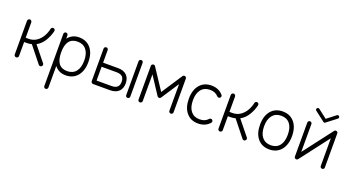

<svg xmlns="http://www.w3.org/2000/svg" viewBox="-53 -1214 3771 2065"><g transform="rotate(20 1832.0 -181.5)"><path d="M82 13Q72 13 64.5 6.5Q57 0 57 -10V-396Q57 -406 64.5 -413.5Q72 -421 82 -421Q91 -421 98.5 -413.5Q106 -406 106 -396V-220H139Q191 -220 229.5 -246.5Q268 -273 292 -314.5Q316 -356 325 -402Q327 -411 335 -416.5Q343 -422 353 -420Q363 -418 368 -410Q373 -402 371 -391Q358 -335 325.5 -280Q293 -225 239 -195L377 -24Q383 -15 381 -5.5Q379 4 371 9Q363 16 353.5 14Q344 12 338 5L192 -178Q179 -175 166 -173Q153 -171 139 -171H106V-10Q106 0 98.5 6.5Q91 13 82 13Z M495 223Q485 223 478.5 216Q472 209 472 199V-397Q472 -407 478.5 -414Q485 -421 495 -421Q505 -421 512 -414Q519 -407 519 -397V-360Q541 -388 572.5 -404.5Q604 -421 646 -421Q731 -421 780 -363Q829 -305 829 -204Q829 -104 780 -45.5Q731 13 646 13Q604 13 572.5 -3Q541 -19 519 -47V199Q519 209 512 216Q505 223 495 223ZM646 -35Q711 -35 746.5 -79Q782 -123 782 -204Q782 -284 746.5 -328Q711 -372 646 -372Q518 -372 518 -204Q518 -35 646 -35Z M957 0Q947 0 940 -7.5Q933 -15 933 -25V-396Q933 -406 940 -413Q947 -420 957 -420Q967 -420 973.5 -413Q980 -406 980 -396V-253H1152Q1217 -253 1252 -218Q1285 -185 1285 -126Q1285 -68 1252 -35Q1217 0 1152 0ZM980 -48H1152Q1238 -48 1238 -126Q1238 -164 1219 -185Q1196 -206 1152 -206H980ZM1356 13Q1346 13 1339.5 6.5Q1333 0 1333 -10V-396Q1333 -406 1339.5 -413Q1346 -420 1356 -420Q1367 -420 1373.5 -413Q1380 -406 1380 -396V-10Q1380 0 1373.5 6.5Q1367 13 1356 13Z M1497 13Q1488 13 1481 6.5Q1474 0 1474 -10V-395Q1474 -413 1491 -418Q1506 -424 1518 -408L1675 -170L1831 -408Q1843 -424 1858 -418Q1875 -413 1875 -395V-10Q1875 0 1868 6.5Q1861 13 1852 13Q1842 13 1834.5 6.5Q1827 0 1827 -10V-316L1694 -113Q1687 -103 1675 -103Q1662 -103 1655 -113L1522 -316V-10Q1522 0 1514.5 6.5Q1507 13 1497 13Z M2162 13Q2077 13 2028 -45.5Q1979 -104 1979 -204Q1979 -305 2028 -363Q2077 -421 2162 -421Q2245 -421 2294 -364Q2301 -357 2300.5 -347Q2300 -337 2292 -330Q2285 -324 2275 -324.5Q2265 -325 2258 -332Q2224 -372 2162 -372Q2098 -372 2062 -328Q2026 -284 2026 -204Q2026 -123 2062 -79Q2098 -35 2162 -35Q2225 -35 2258 -74Q2265 -82 2275 -83Q2285 -84 2292 -77Q2300 -71 2300.5 -61Q2301 -51 2294 -43Q2244 13 2162 13Z M2414 13Q2404 13 2396.5 6.5Q2389 0 2389 -10V-396Q2389 -406 2396.5 -413.5Q2404 -421 2414 -421Q2423 -421 2430.5 -413.5Q2438 -406 2438 -396V-220H2471Q2523 -220 2561.5 -246.5Q2600 -273 2624 -314.5Q2648 -356 2657 -402Q2659 -411 2667 -416.5Q2675 -422 2685 -420Q2695 -418 2700 -410Q2705 -402 2703 -391Q2690 -335 2657.5 -280Q2625 -225 2571 -195L2709 -24Q2715 -15 2713 -5.5Q2711 4 2703 9Q2695 16 2685.5 14Q2676 12 2670 5L2524 -178Q2511 -175 2498 -173Q2485 -171 2471 -171H2438V-10Q2438 0 2430.5 6.5Q2423 13 2414 13Z M2977 13Q2892 13 2843 -45.5Q2794 -104 2794 -204Q2794 -305 2843 -363Q2892 -421 2977 -421Q3061 -421 3110.5 -363Q3160 -305 3160 -204Q3160 -104 3110.5 -45.5Q3061 13 2977 13ZM2977 -35Q3042 -35 3077 -79Q3112 -123 3112 -204Q3112 -284 3077 -328Q3042 -372 2977 -372Q2913 -372 2877 -328Q2841 -284 2841 -204Q2841 -123 2877 -79Q2913 -35 2977 -35Z M3584 14Q3574 14 3567 7.5Q3560 1 3560 -9V-327L3306 5Q3302 10 3294.5 12.5Q3287 15 3280 12Q3264 7 3264 -9V-398Q3264 -408 3270.5 -415Q3277 -422 3287 -422Q3298 -422 3304.5 -415Q3311 -408 3311 -398V-80L3565 -412Q3569 -419 3576.5 -421Q3584 -423 3591 -421Q3607 -415 3607 -398V-9Q3607 1 3600.5 7.5Q3594 14 3584 14ZM3424 -465 3311 -552Q3305 -557 3304.5 -564.5Q3304 -572 3308 -578Q3319 -592 3335 -582L3436 -504L3536 -582Q3552 -592 3563 -578Q3568 -572 3567 -564.5Q3566 -557 3560 -552L3447 -465Q3436 -455 3424 -465Z"/></g></svg>

Font: Zen Kurenaido
Style: Regular
Weight: 400
Designer: Yoshimichi Ohira
Foundry: Positype
Version: Version 1.001